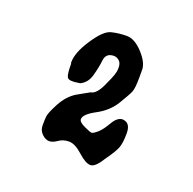

<svg xmlns="http://www.w3.org/2000/svg" viewBox="-74 -857 495 493"><g transform="rotate(20 173.5 -610.0)"><path d="M87.9 -630.9Q84 -638.7 84 -666Q84 -667 83 -668Q83 -668.9 83 -669.9Q83 -696.3 107.4 -733.4Q132.8 -772.5 152.8 -777.3Q172.9 -782.2 194.3 -782.2Q215.8 -782.2 238.3 -757.8Q260.7 -733.4 260.7 -713.9V-692.4Q260.7 -663.1 256.3 -652.8Q252 -642.6 235.4 -615.2Q218.8 -587.9 187.5 -571.3Q156.2 -554.7 156.2 -541Q156.2 -533.2 172.9 -525.4Q189.5 -517.6 193.8 -517.6Q198.2 -517.6 209 -526.9Q219.7 -536.1 231.4 -556.6Q243.2 -577.1 257.8 -577.1L262.7 -576.2Q279.3 -572.3 279.3 -546.9Q279.3 -521.5 274.4 -507.8Q269.5 -494.1 249 -465.8Q232.4 -438.5 219.2 -438.5Q206.1 -438.5 185.1 -457.5Q164.1 -476.6 147.9 -476.6Q131.8 -476.6 120.1 -468.3Q108.4 -460 98.6 -460Q88.9 -460 79.1 -469.2Q69.3 -478.5 69.3 -492.7Q69.3 -506.8 70.3 -517.1Q71.3 -527.3 85.9 -554.7Q100.6 -582 123 -595.7L156.2 -614.3Q172.9 -616.2 187.5 -651.4Q202.1 -681.6 202.1 -694.3Q202.1 -695.3 202.1 -696.3V-698.2Q202.1 -710.9 195.3 -716.8Q188.5 -722.7 180.7 -722.7Q159.2 -722.7 156.7 -701.7Q154.3 -680.7 147.9 -658.2Q141.6 -635.7 123 -627L107.4 -625Q107.4 -625 100.6 -625Q90.8 -625 87.9 -630.9Z"/></g></svg>

Font: Drukaatie burti
Style: Light
Weight: 300
Version: Version 0.14